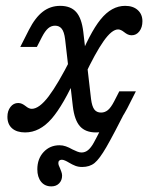

<svg xmlns="http://www.w3.org/2000/svg" viewBox="-20 -446 530 663"><path d="M231.5 -79 204.8 -310.5Q201.6 -336.3 193.1 -346.8Q184.7 -357.3 170.2 -357.3Q156.5 -357.3 146 -348Q135.5 -338.7 125 -318.5L107.3 -283.9H50L79.8 -342.7Q101.6 -385.5 127.8 -405.6Q154 -425.8 187.9 -425.8Q224.2 -425.8 243.1 -404.4Q262.1 -383.1 267.7 -335.5L294.4 -104Q297.6 -79 305.6 -68.1Q313.7 -57.3 329 -57.3Q341.9 -57.3 352.4 -65.7Q362.9 -74.2 374.2 -96L391.9 -130.6H449.2L419.4 -71.8Q397.6 -29 371.4 -8.9Q345.2 11.3 311.3 11.3Q275 11.3 256 -10.1Q237.1 -31.5 231.5 -79ZM5.6 -42.7Q5.6 -62.9 16.1 -76.6Q26.6 -90.3 42.7 -90.3Q50 -90.3 56 -87.5Q62.1 -84.7 69.4 -79Q74.2 -75 79.4 -72.6Q84.7 -70.2 89.5 -70.2Q115.3 -70.2 148 -113.3Q180.6 -156.5 225 -244.4L246.8 -190.3Q199.2 -83.1 158.1 -35.9Q116.9 11.3 66.9 11.3Q37.9 11.3 21.8 -2.8Q5.6 -16.9 5.6 -42.7ZM412.1 -425.8Q439.5 -425.8 455.6 -411.3Q471.8 -396.8 471.8 -372.6Q471.8 -351.6 461.3 -337.9Q450.8 -324.2 434.7 -324.2Q427.4 -324.2 421.4 -327Q415.3 -329.8 408.1 -335.5Q403.2 -339.5 398 -341.9Q392.7 -344.4 387.9 -344.4Q366.1 -344.4 337.5 -303.6Q308.9 -262.9 271 -182.3L246.8 -224.2Q289.5 -332.3 327.4 -379Q365.3 -425.8 412.1 -425.8ZM108.9 138.7Q108.9 102.4 130.6 79Q152.4 55.6 185.5 55.6Q196.8 55.6 207.3 59.3Q217.7 62.9 230.6 70.2Q238.7 74.2 246.8 77.4Q254.8 80.6 261.3 80.6Q274.2 80.6 284.3 72.2Q294.4 63.7 303.6 47.2Q312.9 30.6 330.6 -4.8Q341.1 -25.8 351.6 -46L423.4 -82.3Q371 21 347.2 62.1Q323.4 103.2 306.5 116.9Q289.5 130.6 263.7 130.6Q250.8 130.6 240.3 126.6Q229.8 122.6 217.7 115.3Q211.3 111.3 204.8 108.5Q198.4 105.6 193.5 105.6Q187.9 105.6 184.7 108.5Q181.5 111.3 181.5 116.9Q181.5 121 183.1 125.4Q184.7 129.8 187.1 134.7Q189.5 140.3 191.9 147.2Q194.4 154 194.4 160.5Q194.4 176.6 184.3 187.1Q174.2 197.6 157.3 197.6Q134.7 197.6 121.8 181.5Q108.9 165.3 108.9 138.7Z"/></svg>

Font: Playfair Micro SmCond SmLight
Style: Italic
Weight: 360
Width: 4
Italic angle: -15.6°
Designer: Claus Eggers Sørensen
Foundry: Claus Eggers Sørensen
Version: Version 2.203;Glyphs 3.3 (3326)